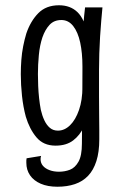

<svg xmlns="http://www.w3.org/2000/svg" viewBox="-20 -543 466 729"><path d="M198 166Q161 166 134.5 154.5Q108 143 94 122.5Q80 102 80 75Q80 70 80 66Q80 62 81 58L136 49Q135 52 134.5 55Q134 58 134 61Q134 76 143 86.5Q152 97 168 103Q184 109 204 109Q226 109 245.5 101.5Q265 94 278 71Q291 48 291 2Q291 -22 291.5 -62Q292 -102 292.5 -156Q293 -210 293 -276Q293 -308 293 -337.5Q293 -367 294 -395.5Q295 -424 297 -453Q299 -482 303 -515H369Q367 -494 364.5 -465Q362 -436 360 -404Q358 -372 357 -339.5Q356 -307 356 -278Q356 -221 356 -177.5Q356 -134 356.5 -102.5Q357 -71 357 -49.5Q357 -28 357 -14Q357 34 346 68.5Q335 103 314.5 124.5Q294 146 264.5 156Q235 166 198 166ZM191 10Q145 10 118.5 -21.5Q92 -53 78 -100Q68 -137 63.5 -179Q59 -221 59 -261Q59 -288 61 -315Q63 -342 68 -367.5Q73 -393 80 -416Q96 -463 125.5 -493Q155 -523 204 -523Q247 -523 274 -497Q301 -471 313.5 -411Q326 -351 326 -249L293 -291Q293 -342 284.5 -381.5Q276 -421 258 -444Q240 -467 213 -467Q185 -467 168 -448.5Q151 -430 141 -401Q131 -371 127.5 -334Q124 -297 124 -262Q124 -240 125 -216.5Q126 -193 128.5 -170Q131 -147 135 -126Q140 -104 148.5 -86Q157 -68 169.5 -57.5Q182 -47 200 -47Q225 -47 246 -67.5Q267 -88 280 -125.5Q293 -163 293 -213L326 -249Q326 -228 325 -195.5Q324 -163 318 -127.5Q312 -92 298 -61Q284 -30 258 -10Q232 10 191 10Z"/></svg>

Font: Truculenta
Style: Regular
Weight: 400
Designer: Ivan Castro, Eva Sanz & Omnibus-Type Team
Foundry: Omnibus-Type
Version: Version 1.002